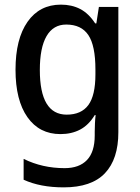

<svg xmlns="http://www.w3.org/2000/svg" viewBox="-20 -569 606 829"><path d="M243 -549Q290 -549 326.5 -530Q363 -511 391 -468H396L407 -539H491V2Q491 118 433 179Q375 240 255 240Q154 240 82 207V117Q163 157 259 157Q322 157 355.5 122Q389 87 389 16V0Q389 -15 390 -36.5Q391 -58 393 -72H389Q363 -29 326 -9.5Q289 10 241 10Q150 10 98.5 -63Q47 -136 47 -268Q47 -401 99 -475Q151 -549 243 -549ZM266 -463Q210 -463 181 -413Q152 -363 152 -267Q152 -74 268 -74Q331 -74 361.5 -115.5Q392 -157 392 -248V-269Q392 -372 361.5 -417.5Q331 -463 266 -463Z"/></svg>

Font: Noto Sans Gujarati UI SemiCondensed Medium
Style: Regular
Weight: 500
Width: 4
Designer: Jelle Bosma - Monotype Design Team, Universal Thirst
Foundry: Monotype Imaging Inc.
Version: Version 2.106; ttfautohint (v1.8.4.7-5d5b)